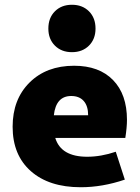

<svg xmlns="http://www.w3.org/2000/svg" viewBox="-20 -776 586 806"><path d="M183 -656Q183 -701 210.5 -728.5Q238 -756 282 -756Q326 -756 353.5 -728.5Q381 -701 381 -656Q381 -612 353.5 -584.5Q326 -557 282 -557Q238 -557 210.5 -584.5Q183 -612 183 -656ZM319 10Q186 10 109.5 -57.5Q33 -125 33 -244Q33 -359 104 -429.5Q175 -500 291 -500Q396 -500 454.5 -440Q513 -380 513 -273Q513 -241 506 -197H212Q236 -118 346 -118Q404 -118 466 -139L504 -22Q410 10 319 10ZM279 -373Q215 -373 206 -292H350Q350 -331 331.5 -352Q313 -373 279 -373Z"/></svg>

Font: Cantarell Extra Bold
Style: Regular
Weight: 800
Designer: Dave Crossland, Nikolaus Waxweiler, Florian Fecher, Jacques Le Bailly, Eben Sorkin, Alexei Vanyashin, Alexios Zavras, Em
Version: Version 0.303